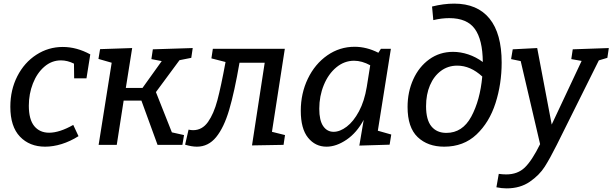

<svg xmlns="http://www.w3.org/2000/svg" viewBox="-20 -799 3378 1059"><path d="M139 -216Q139 -140 169 -103.5Q199 -67 251 -67Q308 -67 384 -110L413 -48Q367 -19 320 -4.5Q273 10 229 10Q143 10 90 -45.5Q37 -101 37 -210Q37 -303 75.5 -378.5Q114 -454 180.5 -497Q247 -540 326 -540Q403 -540 478 -499L457 -367H389L388 -448Q352 -466 316 -466Q265 -466 224.5 -431Q184 -396 161.5 -338.5Q139 -281 139 -216Z M1035 -480 970 -467 840 -291 928 -69 995 -54 986 0H849L760 -244H662L624 0H524L596 -453L523 -474L532 -528L709 -534L674 -314H766L872 -462L815 -473L823 -527L1043 -534Z M1480 -72 1552 -54 1544 0 1370 3 1440 -453H1301Q1273 -291 1244 -193Q1215 -95 1172 -42.5Q1129 10 1066 10Q1037 10 1001 -1L1020 -84Q1034 -81 1045 -81Q1095 -81 1127 -126Q1159 -171 1179 -246Q1199 -321 1224 -457L1146 -477L1154 -530H1551Z M2064 -78 2138 -57 2129 -1 1962 4 1986 -138Q1948 -67 1891.5 -28.5Q1835 10 1781 10Q1719 10 1679 -39.5Q1639 -89 1639 -188Q1639 -284 1678 -365Q1717 -446 1785 -493.5Q1853 -541 1936 -541Q2002 -541 2067 -508L2081 -530H2136ZM2003 -320 2022 -439Q1976 -464 1933 -464Q1879 -464 1835 -427.5Q1791 -391 1766 -330Q1741 -269 1741 -199Q1741 -135 1762.5 -103.5Q1784 -72 1820 -72Q1855 -72 1892.5 -100.5Q1930 -129 1960 -185Q1990 -241 2003 -320Z M2747 -454Q2747 -336 2713 -230Q2679 -124 2608 -57Q2537 10 2430 10Q2339 10 2283.5 -43Q2228 -96 2228 -209Q2228 -292 2259.5 -361.5Q2291 -431 2348 -472Q2405 -513 2479 -513Q2520 -513 2562.5 -499Q2605 -485 2643 -457Q2642 -580 2599 -639.5Q2556 -699 2458 -699Q2415 -699 2370 -688L2363 -763Q2427 -779 2485 -779Q2613 -779 2680 -696.5Q2747 -614 2747 -454ZM2640 -377Q2575 -437 2502 -437Q2451 -437 2412 -408Q2373 -379 2351.5 -328.5Q2330 -278 2330 -213Q2330 -138 2359.5 -102Q2389 -66 2442 -66Q2531 -66 2579.5 -156Q2628 -246 2640 -377Z M3338 -534 3330 -480 3283 -466 3051 0Q3014 74 2984.5 120.5Q2955 167 2902 203.5Q2849 240 2774 240Q2748 240 2718 234L2731 160Q2753 163 2772 163Q2835 163 2874.5 125Q2914 87 2959 -4L2852 -462L2799 -473L2808 -527L2943 -534L3023 -112L3188 -463L3131 -473L3139 -527Z"/></svg>

Font: Bitter Pro Medium
Style: Italic
Weight: 500
Italic angle: -9°
Designer: Sol Matas, and Bitter project Authors
Foundry: Sol Matas
Version: Version 1.010